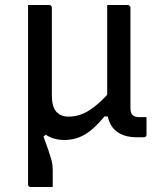

<svg xmlns="http://www.w3.org/2000/svg" viewBox="-20 -552 640 772"><path d="M177.5 -531.8Q181.5 -531.8 183.5 -530.3Q185.5 -528.8 187 -526.8Q188.5 -524.9 188.5 -520.9Q188.5 -462.2 188.5 -403.1Q188.5 -343.9 188.5 -285.2Q188.5 -226.5 188.5 -168Q188.5 -123.5 206.1 -103.3Q223.8 -83.1 255.6 -83.1Q278 -83.1 299.3 -89.6Q320.6 -96.1 342.3 -110.5Q364.1 -124.8 388.2 -147.8Q412.4 -170.7 440.3 -204.2L439.1 -83.6H399.9Q359.4 -33.8 321.8 -11.5Q284.2 10.8 239 10.8Q217.3 10.8 198.1 5.4Q179 0 164.1 -10.5L154.9 -2.8Q167.1 29.3 174.3 51.1Q181.6 73 185.7 87.1Q189.7 101.3 190.9 111.8Q192 122.3 192 132.1Q192 154.1 192 169.5Q192 184.8 192 200Q170.2 200 148.1 200Q126 200 103.8 200Q100.8 200 98.3 198.7Q95.8 197.4 94.3 194.9Q92.8 192.4 92.8 189Q92.8 112.3 92.8 35.7Q92.8 -41 92.8 -117.7Q92.8 -194.5 92.8 -271.1Q92.8 -347.8 92.8 -424.4Q92.8 -442.6 92.8 -460.5Q92.8 -478.3 92.8 -496.1Q92.8 -514 92.8 -531.8Q114.4 -531.8 135.3 -531.8Q156.3 -531.8 177.5 -531.8ZM411 -531.8Q425 -531.8 438.8 -531.8Q452.5 -531.8 466.3 -531.8Q480.1 -531.8 493.5 -531.8Q497.5 -531.8 499.5 -530.3Q501.5 -528.8 503 -526.8Q504.5 -524.8 504.5 -520.8Q504.5 -454.3 504.5 -387.8Q504.5 -321.3 504.5 -254.3Q504.5 -187.3 504.5 -120.7Q504.5 -109.7 506.3 -102Q508.1 -94.3 513 -89.4Q518 -84.4 525.3 -82.7Q532.6 -80.9 541.9 -80.9Q543.9 -80.9 546 -80.9Q548 -80.9 550.5 -80.9Q553 -80.9 553.8 -80.9H569.1Q569.1 -63.1 569.1 -45.9Q569.1 -28.7 569.1 -11Q569.1 -5.4 566.1 -2.7Q563.1 0 558.1 0Q555.1 0 550 0Q544.8 0 539.7 0Q534.7 0 530.2 0Q491.3 0 464.7 -13.5Q438 -27.1 424.5 -52.1Q411 -77.1 411 -110.5Q411 -163.4 411 -215.8Q411 -268.3 411 -321.2Q411 -374.1 411 -426.5Q411 -478.9 411 -531.8Z"/></svg>

Font: Recursive Sans Linear Light
Style: Regular
Weight: 300
Version: Version 1.085